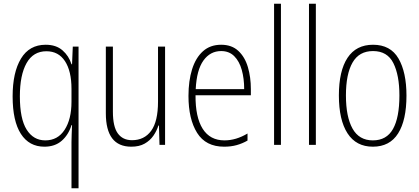

<svg xmlns="http://www.w3.org/2000/svg" viewBox="-20 -780 2258 1034"><path d="M365 -14Q365 -30 366 -56Q367 -82 368 -106H365Q349 -54 312.5 -22Q276 10 219 10Q137 10 92.5 -59Q48 -128 48 -261Q48 -390 93 -464.5Q138 -539 226 -539Q282 -539 316.5 -509Q351 -479 365 -434H368L372 -529H403V234H365ZM224 -24Q291 -24 328 -81Q365 -138 365 -232V-301Q365 -397 330 -450.5Q295 -504 230 -504Q159 -504 123 -440Q87 -376 87 -261Q87 -140 123.5 -82Q160 -24 224 -24Z M869 -529V0H839L836 -104H833Q824 -75 806 -49Q788 -23 759 -6.5Q730 10 687 10Q550 10 550 -170V-529H588V-178Q588 -98 614.5 -61.5Q641 -25 691 -25Q757 -25 794 -75.5Q831 -126 831 -233V-529Z M1171 -539Q1228 -539 1263.5 -506Q1299 -473 1315 -418.5Q1331 -364 1331 -300V-267H1033Q1032 -149 1071.5 -86.5Q1111 -24 1189 -24Q1251 -24 1313 -61V-23Q1285 -7 1254.5 1.5Q1224 10 1187 10Q1088 10 1041.5 -64.5Q995 -139 995 -263Q995 -345 1014.5 -407Q1034 -469 1073 -504Q1112 -539 1171 -539ZM1171 -505Q1112 -505 1075.5 -454Q1039 -403 1034 -300H1295Q1295 -357 1282 -403.5Q1269 -450 1241.5 -477.5Q1214 -505 1171 -505Z M1493 0H1456V-760H1493Z M1681 0H1644V-760H1681Z M2169 -265Q2169 -133 2124 -61.5Q2079 10 1988 10Q1898 10 1851.5 -62Q1805 -134 1805 -266Q1805 -398 1851.5 -468.5Q1898 -539 1989 -539Q2083 -539 2126 -465Q2169 -391 2169 -265ZM1843 -266Q1843 -151 1878.5 -87.5Q1914 -24 1988 -24Q2062 -24 2096.5 -85.5Q2131 -147 2131 -266Q2131 -375 2098.5 -440Q2066 -505 1989 -505Q1914 -505 1878.5 -443Q1843 -381 1843 -266Z"/></svg>

Font: Noto Sans Lao Looped Condensed ExtraLight
Style: Regular
Weight: 200
Width: 3
Designer: Mark Frömberg, Ben Mitchell
Foundry: The Fontpad Ltd
Version: Version 1.002; ttfautohint (v1.8.4.7-5d5b)